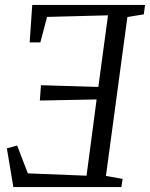

<svg xmlns="http://www.w3.org/2000/svg" viewBox="-20 -763 612 783"><path d="M34.5 0 8 -158 50 -169.5 93.5 -56 333 -46.5 374 -357.5 142.5 -353 147 -415.5 381 -408.5 420.5 -700.5 172 -694 144.5 -590H101L111.5 -743H571.5L566.5 -704.5L499.5 -693.5L412 -45.5L480 -33.5L475 0Z"/></svg>

Font: Merriweather 28pt Light
Style: Italic
Weight: 300
Italic angle: -7.8°
Version: Version 2.101